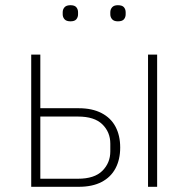

<svg xmlns="http://www.w3.org/2000/svg" viewBox="-20 -718 724 738"><path d="M100 0V-508H135V-302H283Q334 -302 370 -283.5Q406 -265 424 -231Q442 -197 442 -151Q442 -105 424 -71Q406 -37 370.5 -18.5Q335 0 283 0ZM135 -31H280Q343 -31 373.5 -61.5Q404 -92 404 -136V-166Q404 -210 373.5 -240Q343 -270 280 -270H135ZM549 0V-508H584V0ZM251 -636Q235 -636 228 -644Q221 -652 221 -663V-671Q221 -682 228 -690Q235 -698 251 -698Q267 -698 273.5 -690Q280 -682 280 -671V-663Q280 -652 273.5 -644Q267 -636 251 -636ZM433 -636Q418 -636 411 -644Q404 -652 404 -663V-671Q404 -682 411 -690Q418 -698 433 -698Q450 -698 456.5 -690Q463 -682 463 -671V-663Q463 -652 456.5 -644Q450 -636 433 -636Z"/></svg>

Font: IBM Plex Sans ExtraLight
Style: Regular
Weight: 250
Designer: Mike Abbink, Paul van der Laan, Pieter van Rosmalen
Foundry: Bold Monday
Version: Version 3.201